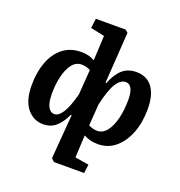

<svg xmlns="http://www.w3.org/2000/svg" viewBox="-169 -910 1202 1280"><g transform="rotate(20 431.5 -270.5)"><path d="M498 -389 504 -388Q531 -457 570 -491.5Q609 -526 669 -526Q743 -526 783 -472.5Q823 -419 823 -317Q823 -224 794 -149Q765 -74 712.5 -30Q660 14 590 14Q558 14 532.5 7Q507 0 488 -11L480 148L578 164L570 226H355L335 206L360 -107L354 -108Q326 -48 290 -17Q254 14 200 14Q132 14 86.5 -41.5Q41 -97 41 -206Q41 -298 68 -370Q95 -442 148 -484Q201 -526 279 -526Q333 -526 373 -502L382 -678L283 -699L292 -767H504L522 -751ZM248 -75Q278 -75 305.5 -117.5Q333 -160 358 -254L371 -432Q359 -439 342 -443.5Q325 -448 309 -448Q268 -448 241 -413Q214 -378 200.5 -321Q187 -264 187 -199Q187 -136 203.5 -105.5Q220 -75 248 -75ZM624 -439Q588 -439 558.5 -393Q529 -347 504 -237L493 -84Q524 -68 554 -68Q594 -68 622 -103.5Q650 -139 665 -199.5Q680 -260 680 -332Q680 -439 624 -439Z"/></g></svg>

Font: Literata 12pt
Style: Bold Italic
Weight: 700
Italic angle: -2°
Designer: Latin by Veronika Burian and Jose Scaglione. Greek by Irene Vlachou. Cyrillic by Vera Evstafieva
Foundry: TypeTogether
Version: Version 3.002